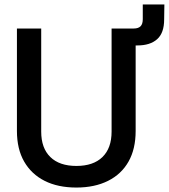

<svg xmlns="http://www.w3.org/2000/svg" viewBox="-20 -828 758 862"><path d="M56 -240V-700H165V-237Q165 -163 206 -123Q247 -83 323 -83Q399 -83 440 -123Q481 -163 481 -237V-700H589V-240Q589 -159 557 -102.5Q525 -46 465 -16Q405 14 323 14Q240 14 180.5 -16Q121 -46 88.5 -102.5Q56 -159 56 -240ZM569 -624V-700H580Q601 -700 611 -710Q621 -720 621 -742V-808H718L717 -741Q717 -680 685.5 -652Q654 -624 597 -624Z"/></svg>

Font: Space Grotesk Frontify Medium
Style: Regular
Weight: 500
Designer: Florian Karsten
Version: Version 2.000